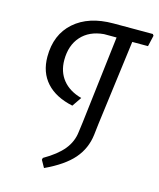

<svg xmlns="http://www.w3.org/2000/svg" viewBox="-109 -718 723 872"><g transform="rotate(15 253.0 -282.0)"><path d="M506 -633 494 -581H420L368 -181L362 -129Q354 -63 311.5 -14Q269 35 181 76L162 42L164 33Q225 -2 255.5 -39.5Q286 -77 291 -124L297 -169L346 -582H287Q219 -576 181 -533.5Q143 -491 143 -422Q143 -367 173.5 -329Q204 -291 262 -275L232 -231Q151 -248 108 -295.5Q65 -343 65 -417Q65 -521 132.5 -580.5Q200 -640 316 -640H501Z"/></g></svg>

Font: Alegreya Sans SC
Style: Italic
Weight: 400
Italic angle: -7°
Designer: Juan Pablo del Peral
Foundry: Huerta Tipografica
Version: Version 2.008; ttfautohint (v1.6)